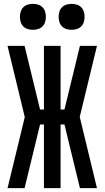

<svg xmlns="http://www.w3.org/2000/svg" viewBox="-20 -972 540 992"><path d="M19 0 108 -367 19 -735H107L187 -406H207V-735H293V-406H313L393 -735H481L392 -368L481 0H393L313 -329H293V0H207V-329H187L107 0ZM350 -818Q336 -818 323 -822Q310 -826 300.5 -835.5Q291 -845 287 -858Q283 -871 283 -885Q283 -899 287 -912Q291 -925 300.5 -934.5Q310 -944 323 -948Q336 -952 350 -952Q364 -952 377 -948Q390 -944 399.5 -934.5Q409 -925 413 -912Q417 -899 417 -885Q417 -871 413 -858Q409 -845 399.5 -835.5Q390 -826 377 -822Q364 -818 350 -818ZM150 -818Q136 -818 123 -822Q110 -826 100.5 -835.5Q91 -845 87 -858Q83 -871 83 -885Q83 -899 87 -912Q91 -925 100.5 -934.5Q110 -944 123 -948Q136 -952 150 -952Q164 -952 177 -948Q190 -944 199.5 -934.5Q209 -925 213 -912Q217 -899 217 -885Q217 -871 213 -858Q209 -845 199.5 -835.5Q190 -826 177 -822Q164 -818 150 -818Z"/></svg>

Font: Iosevka SS10 Medium
Style: Regular
Weight: 500
Monospace: yes
Designer: Belleve Invis
Foundry: Belleve Invis
Version: Version 28.0.6; ttfautohint (v1.8.4)